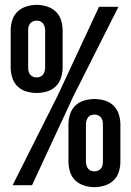

<svg xmlns="http://www.w3.org/2000/svg" viewBox="-20 -763 540 791"><path d="M131 -380Q110 -380 89 -386Q68 -392 52.5 -407Q37 -422 30.5 -443Q24 -464 24 -485V-638Q24 -659 30.5 -680Q37 -701 52.5 -715.5Q68 -730 89 -736.5Q110 -743 131 -743Q152 -743 173 -736.5Q194 -730 209.5 -715.5Q225 -701 231.5 -680Q238 -659 238 -638V-485Q238 -464 231.5 -443Q225 -422 209.5 -407Q194 -392 173 -386Q152 -380 131 -380ZM32 0 217 -368 388 -735H468L283 -368L112 0ZM131 -444Q139 -444 146 -447Q153 -450 157.5 -456Q162 -462 164 -470Q166 -478 166 -485V-638Q166 -645 164 -652.5Q162 -660 157.5 -666Q153 -672 146 -675Q139 -678 131 -678Q123 -678 116 -675Q109 -672 104 -666Q99 -660 97.5 -652.5Q96 -645 96 -638V-485Q96 -478 97.5 -470Q99 -462 104 -456Q109 -450 116 -447Q123 -444 131 -444ZM369 8Q348 8 327 1.5Q306 -5 290.5 -19.5Q275 -34 268.5 -55Q262 -76 262 -98V-250Q262 -271 268.5 -292Q275 -313 290.5 -328Q306 -343 327 -349Q348 -355 369 -355Q390 -355 411 -349Q432 -343 447.5 -328Q463 -313 469.5 -292Q476 -271 476 -250V-98Q476 -76 469.5 -55Q463 -34 447.5 -19.5Q432 -5 411 1.5Q390 8 369 8ZM369 -57Q377 -57 384 -60Q391 -63 396 -69Q401 -75 402.5 -82.5Q404 -90 404 -98V-250Q404 -257 402.5 -265Q401 -273 396 -279Q391 -285 384 -288Q377 -291 369 -291Q361 -291 354 -288Q347 -285 342.5 -279Q338 -273 336 -265Q334 -257 334 -250V-98Q334 -90 336 -82.5Q338 -75 342.5 -69Q347 -63 354 -60Q361 -57 369 -57Z"/></svg>

Font: Iosevka SS04
Style: Regular
Weight: 400
Monospace: yes
Designer: Belleve Invis
Foundry: Belleve Invis
Version: Version 19.0.0; ttfautohint (v1.8.4)